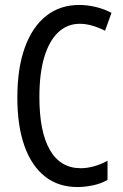

<svg xmlns="http://www.w3.org/2000/svg" viewBox="-20 -745 496 775"><path d="M293 10Q215 10 161 -33Q107 -76 78.5 -156.5Q50 -237 50 -351Q50 -469 80 -552.5Q110 -636 166 -680.5Q222 -725 300 -725Q332 -725 366 -717Q400 -709 430 -693L404 -621Q376 -635 350.5 -642Q325 -649 302 -649Q252 -649 215.5 -615Q179 -581 159 -515.5Q139 -450 139 -353Q139 -213 181.5 -139.5Q224 -66 306 -66Q331 -66 358.5 -73.5Q386 -81 414 -96V-19Q389 -4 355.5 3Q322 10 293 10Z"/></svg>

Font: Noto Sans ExtraCondensed
Style: Regular
Weight: 400
Width: 2
Designer: Monotype Design Team
Foundry: Monotype Imaging Inc.
Version: Version 2.013